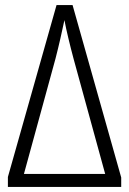

<svg xmlns="http://www.w3.org/2000/svg" viewBox="-20 -734 507 754"><path d="M265 -714H202L11 -39V0H456V-37ZM393 -51H74L198 -504C211 -554 224 -612 233 -655C240 -617 255 -555 269 -503Z"/></svg>

Font: Noto Sans Display SemiCondensed Light
Style: Regular
Weight: 300
Width: 4
Designer: Monotype Design Team
Foundry: Monotype Imaging Inc.
Version: Version 1.900